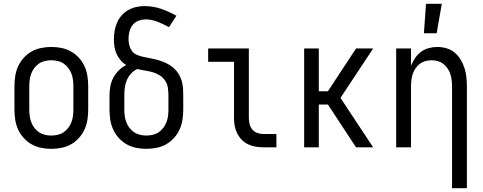

<svg xmlns="http://www.w3.org/2000/svg" viewBox="-20 -775 2540 1010"><path d="M250 8Q223 8 196 2.5Q169 -3 146 -16Q123 -29 104.5 -49.5Q86 -70 75 -94.5Q64 -119 60 -146Q56 -173 56 -200V-320Q56 -347 60 -374Q64 -401 75 -425.5Q86 -450 104.5 -470.5Q123 -491 146 -504Q169 -517 196 -522.5Q223 -528 250 -528Q277 -528 304 -522.5Q331 -517 354 -504Q377 -491 395.5 -470.5Q414 -450 425 -425.5Q436 -401 440 -374Q444 -347 444 -320V-200Q444 -173 440 -146Q436 -119 425 -94.5Q414 -70 395.5 -49.5Q377 -29 354 -16Q331 -3 304 2.5Q277 8 250 8ZM250 -62Q267 -62 284 -66Q301 -70 315 -79.5Q329 -89 339.5 -103Q350 -117 356 -133Q362 -149 364 -166Q366 -183 366 -200V-320Q366 -337 364 -354Q362 -371 356 -387Q350 -403 339.5 -417Q329 -431 315 -440.5Q301 -450 284 -454Q267 -458 250 -458Q233 -458 216 -454Q199 -450 185 -440.5Q171 -431 160.5 -417Q150 -403 144 -387Q138 -371 136 -354Q134 -337 134 -320V-200Q134 -183 136 -166Q138 -149 144 -133Q150 -117 160.5 -103Q171 -89 185 -79.5Q199 -70 216 -66Q233 -62 250 -62Z M750 8Q723 8 696 2.5Q669 -3 646 -16Q623 -29 604.5 -49.5Q586 -70 575 -94.5Q564 -119 560 -146Q556 -173 556 -200V-272Q556 -297 560.5 -321Q565 -345 576 -366Q587 -387 604.5 -404.5Q622 -422 644 -433Q627 -443 614 -458.5Q601 -474 593 -492Q585 -510 582 -529.5Q579 -549 579 -569Q579 -591 583 -613.5Q587 -636 596 -656.5Q605 -677 620 -694Q635 -711 654.5 -722Q674 -733 696 -738Q718 -743 740 -743Q785 -743 827.5 -728.5Q870 -714 908 -692L869 -632Q855 -640 840 -647Q825 -654 810 -660Q795 -666 779 -669.5Q763 -673 747 -673Q727 -673 708.5 -666Q690 -659 678 -644Q666 -629 661 -609.5Q656 -590 656 -571Q656 -554 660 -537.5Q664 -521 673.5 -507.5Q683 -494 699 -487Q715 -480 731 -476.5Q747 -473 763.5 -470Q780 -467 796.5 -463Q813 -459 828.5 -453.5Q844 -448 859 -440.5Q874 -433 887 -422.5Q900 -412 910.5 -399Q921 -386 928 -370.5Q935 -355 938.5 -339Q942 -323 943 -306Q944 -289 944 -272V-200Q944 -173 940 -146Q936 -119 925 -94.5Q914 -70 895.5 -49.5Q877 -29 854 -16Q831 -3 804 2.5Q777 8 750 8ZM750 -62Q767 -62 784 -66Q801 -70 815 -79.5Q829 -89 839.5 -103Q850 -117 856 -133Q862 -149 864 -166Q866 -183 866 -200V-272Q866 -293 863 -313.5Q860 -334 848.5 -351Q837 -368 819.5 -379Q802 -390 782 -395.5Q762 -401 742 -404Q722 -407 702 -412Q683 -403 669 -387.5Q655 -372 647 -353Q639 -334 636.5 -313.5Q634 -293 634 -272V-200Q634 -183 636 -166Q638 -149 644 -133Q650 -117 660.5 -103Q671 -89 685 -79.5Q699 -70 716 -66Q733 -62 750 -62Z M1366 0Q1345 0 1324.5 -3.5Q1304 -7 1285 -16Q1266 -25 1251.5 -40Q1237 -55 1227.5 -74Q1218 -93 1214.5 -113.5Q1211 -134 1211 -155V-450H1075V-520H1289V-155Q1289 -138 1293 -122Q1297 -106 1307.5 -93.5Q1318 -81 1334 -75.5Q1350 -70 1366 -70H1434V0Z M1580 0V-520H1657V-295H1705L1853 -520H1943L1771 -260L1943 0H1853L1705 -225H1657V0Z M2210 -600 2221 -755H2304L2277 -600ZM2358 215V-320Q2358 -337 2356 -353.5Q2354 -370 2349 -385.5Q2344 -401 2334.5 -415Q2325 -429 2312 -439Q2299 -449 2283 -453.5Q2267 -458 2250 -458Q2233 -458 2217 -453.5Q2201 -449 2188 -439Q2175 -429 2165.5 -415Q2156 -401 2151 -385.5Q2146 -370 2144 -353.5Q2142 -337 2142 -320V0H2064V-520H2142V-429Q2150 -450 2163 -469Q2176 -488 2194.5 -502Q2213 -516 2235.5 -522Q2258 -528 2280 -528Q2305 -528 2329 -521Q2353 -514 2371.5 -498.5Q2390 -483 2403 -461.5Q2416 -440 2423.5 -416.5Q2431 -393 2433.5 -368.5Q2436 -344 2436 -320V215Z"/></svg>

Font: Iosevka SS18
Style: Regular
Weight: 400
Monospace: yes
Designer: Belleve Invis
Foundry: Belleve Invis
Version: Version 25.1.1; ttfautohint (v1.8.4)